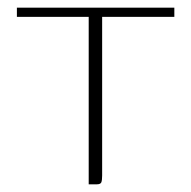

<svg xmlns="http://www.w3.org/2000/svg" viewBox="-20 -480 497 500"><path d="M24 -460H434V-436H246V-23Q246 -11 244 -5.5Q242 0 232 0H211V-436H24Z"/></svg>

Font: Genos Thin ExtraLight
Style: Regular
Weight: 250
Version: Version 1.010